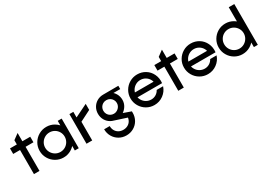

<svg xmlns="http://www.w3.org/2000/svg" viewBox="22 -1696 4048 2879"><g transform="rotate(-30 2046.0 -256.5)"><path d="M148.5 -417H30V-513H148.5V-586.3L243.5 -655.9L244.5 -654.9V-513H380.4V-417H244.5V0L148.5 0.5Z M396 -257Q396 -329 431.5 -389.5Q467 -450 528 -485.5Q589 -521 661 -521Q733 -521 793.5 -485.5Q854 -450 889.5 -389.5Q925 -329 925 -257Q925 -185 889.5 -124Q854 -63 793.5 -27.5Q733 8 661 8Q589 8 528 -27.5Q467 -63 431.5 -124Q396 -185 396 -257ZM829 -257Q829 -302.8 806.5 -341.4Q784 -380 745.4 -402.5Q706.8 -425 661 -425Q615.2 -425 576.5 -402.5Q537.8 -379.9 514.9 -341.3Q492 -302.6 492 -256.8Q492 -211.1 514.9 -172Q537.8 -133 576.4 -110.5Q615.1 -88 660.8 -88Q706.6 -88 745.3 -110.5Q783.9 -133.1 806.5 -172.1Q829 -211.2 829 -257ZM856.5 -513H924.5V0H856.5Z M1058.7 -513H1126.7V-416L1347.1 -524.1V-419.2L1157.5 -323.4V0H1058.7Z M1431.2 -301.1Q1431.2 -359.9 1458.9 -408.4Q1486.5 -456.8 1535 -484.9Q1583.6 -513 1643.1 -513Q1702.6 -513 1751.1 -484.9Q1799.6 -456.8 1827.3 -408.4Q1854.9 -359.9 1854.9 -301.1Q1854.9 -243.3 1824.1 -194.4Q1793.2 -145.5 1744.1 -117.4Q1694.9 -89.3 1643 -89.3Q1583.7 -89.3 1535.2 -116.9Q1486.6 -144.6 1458.9 -193.1Q1431.2 -241.6 1431.2 -301.1ZM1395.7 -55.5H1492.2Q1492.2 -11.5 1511.4 22.9Q1530.6 57.4 1564.9 76.7Q1599.2 96 1643.1 96Q1687.8 96 1722.3 76.8Q1756.8 57.6 1776 23.1Q1795.2 -11.5 1795.2 -55.5H1891.2Q1891.2 13.4 1858.8 70.3Q1826.3 127.1 1769.2 159.8Q1712.2 192.5 1643.2 192.5Q1574.3 192.5 1517.7 159.8Q1461.1 127.1 1428.4 70.3Q1395.7 13.4 1395.7 -55.5ZM1582.2 -97.6 1620.9 -175.6 1890.8 -80.5Q1892.1 -63.7 1890.7 -43.7Q1889.3 -23.7 1882.7 0.1ZM1758.9 -300.6Q1758.9 -333.1 1743.3 -360.1Q1727.6 -387.1 1700.6 -402.5Q1673.6 -417.9 1641.2 -417.9Q1608.3 -417.9 1581.5 -402.5Q1554.7 -387 1539.3 -360Q1523.9 -333 1523.9 -300.6Q1523.9 -268.3 1539.3 -241.3Q1554.7 -214.3 1581.5 -198.9Q1608.3 -183.4 1641.2 -183.4Q1670.9 -183.4 1698.2 -199.1Q1725.5 -214.8 1742.2 -241.8Q1758.9 -268.9 1758.9 -300.6ZM1643.1 -513 1906.2 -514.1V-457.1H1643.1Z M1969 -257Q1969 -329 2004.5 -389.5Q2040 -450 2101 -485.5Q2162 -521 2234 -521Q2310.9 -521 2374 -482.1Q2437.1 -443.1 2470.1 -373.8Q2503.1 -304.4 2494.3 -220.3H2016.5V-302.8H2432L2399.6 -263.8Q2398.9 -307.7 2376.6 -344.9Q2354.4 -382.1 2316.6 -403.5Q2278.8 -425 2234 -425Q2188.2 -425 2149.5 -402.5Q2110.8 -379.9 2087.9 -341.3Q2065 -302.6 2065 -256.8Q2065 -211.1 2087.9 -172Q2110.7 -133 2149.3 -110.5Q2187.9 -88 2234 -88Q2279.1 -88 2316.1 -110.8Q2353.1 -133.5 2373.5 -172.7H2484.4Q2457.9 -92.3 2389.3 -42.2Q2320.7 8 2234 8Q2162 8 2101 -27.5Q2040 -63 2004.5 -124Q1969 -185 1969 -257Z M2647.5 -417H2529V-513H2647.5V-586.3L2742.5 -655.9L2743.5 -654.9V-513H2879.4V-417H2743.5V0L2647.5 0.5Z M2895 -257Q2895 -329 2930.5 -389.5Q2966 -450 3027 -485.5Q3088 -521 3160 -521Q3236.9 -521 3300 -482.1Q3363.1 -443.1 3396.1 -373.8Q3429.1 -304.4 3420.3 -220.3H2942.5V-302.8H3358L3325.6 -263.8Q3324.9 -307.7 3302.6 -344.9Q3280.4 -382.1 3242.6 -403.5Q3204.8 -425 3160 -425Q3114.2 -425 3075.5 -402.5Q3036.8 -379.9 3013.9 -341.3Q2991 -302.6 2991 -256.8Q2991 -211.1 3013.9 -172Q3036.7 -133 3075.3 -110.5Q3113.9 -88 3160 -88Q3205.1 -88 3242.1 -110.8Q3279.1 -133.5 3299.5 -172.7H3410.4Q3383.9 -92.3 3315.3 -42.2Q3246.7 8 3160 8Q3088 8 3027 -27.5Q2966 -63 2930.5 -124Q2895 -185 2895 -257Z M4025 -257Q4025 -329 3989.5 -389.5Q3954 -450 3893 -485.5Q3832 -521 3760 -521Q3688 -521 3627.5 -485.5Q3567 -450 3531.5 -389.5Q3496 -329 3496 -257Q3496 -185 3531.5 -124Q3567 -63 3627.5 -27.5Q3688 8 3760 8Q3832 8 3893 -27.5Q3954 -63 3989.5 -124Q4025 -185 4025 -257ZM4025 -706H3929V-227.5L3957 -206.7V0H4025ZM3592 -257Q3592 -302.8 3614.5 -341.4Q3637 -380 3675.6 -402.5Q3714.2 -425 3760 -425Q3805.8 -425 3844.5 -402.5Q3883.2 -379.9 3906.1 -341.3Q3929 -302.6 3929 -256.8Q3929 -211.1 3906.1 -172Q3883.2 -133 3844.6 -110.5Q3805.9 -88 3760.2 -88Q3714.4 -88 3675.7 -110.5Q3637.1 -133.1 3614.5 -172.1Q3592 -211.2 3592 -257Z"/></g></svg>

Font: Lineal Thin
Style: Regular
Weight: 200
Designer: Created by Frank Adebiaye with contributions from Anton Moglia & Ariel Martín Pérez
Created by Frank ADEBIAYE with FontF
Foundry: Velvetyne Type Foundry
Version: Version 2.000;Glyphs 3.2 (3227)